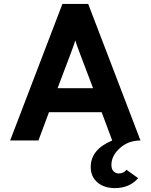

<svg xmlns="http://www.w3.org/2000/svg" viewBox="-20 -720 772 984"><path d="M569 244Q513 244 479 214.5Q445 185 445 136Q445 46 555 0L501 -145H231L177 0H32L300 -700H432L700 0Q638 0 594.5 39Q551 78 551 125Q551 147 562 158Q573 169 589 169Q614 169 628 150L688 193Q644 244 569 244ZM275 -268H457L388 -450Q370 -498 366 -513Q362 -498 344 -450Z"/></svg>

Font: ReCut ExtraBold
Style: Regular
Weight: 800
Designer: Giant Group (for alternate capitals set)
Version: Version 2.002;FEAKit 1.0